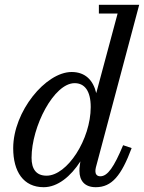

<svg xmlns="http://www.w3.org/2000/svg" viewBox="-20 -770 600 800"><path d="M528.5 -153 493 -165C455 -74 428.5 -35.5 398 -35.5C382.5 -35.5 377.5 -46 377.5 -56.5C377.5 -61 378 -66.5 379.5 -72.5L560 -750H392V-713.5H470L381 -382C368.5 -435 336 -470 278.5 -470C170.5 -470 35 -305.5 35 -152.5C35 -55 77.5 10 162 10C220.5 10 274.5 -35 315 -97.5L313 -85C311 -74.5 311 -63 311 -58C311 -18 332 10 379 10C446 10 485.5 -38 528.5 -153ZM358 -324C358 -190 260.5 -38 174 -38C130.5 -38 111.5 -66 111.5 -112.5C111.5 -242.5 204.5 -423.5 291 -423.5C332 -423.5 358 -392 358 -324Z"/></svg>

Font: Bodoni* 06pt
Style: Italic
Weight: 400
Italic angle: -13°
Version: Version 2.3